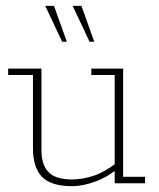

<svg xmlns="http://www.w3.org/2000/svg" viewBox="-20 -628 546 658"><path d="M226 10Q156 10 124.5 -21.5Q93 -53 93 -120V-371H8V-393H122V-115Q122 -63 146.5 -38Q171 -13 226 -13Q264 -13 305 -27Q336 -38 373 -65V-371H293V-393H402V-22H477V0H373V-42Q344 -20 310 -7Q266 10 226 10ZM287 -485 229 -608H259L303 -485ZM193 -485 135 -608H165L209 -485Z"/></svg>

Font: Rokkitt SemiBold Thin
Style: Regular
Weight: 250
Version: Version 3.103